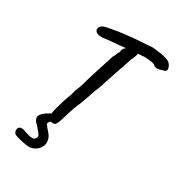

<svg xmlns="http://www.w3.org/2000/svg" viewBox="-204 -771 1062 1145"><g transform="rotate(30 327.0 -198.0)"><path d="M221 50Q206 51 195 34.5Q184 18 185 6Q186 -10 194 -40Q202 -70 212 -101Q222 -132 230 -150Q234 -166 237.5 -178.5Q241 -191 242 -195Q245 -199 251.5 -216Q258 -233 262 -249Q264 -257 270.5 -279.5Q277 -302 286.5 -332Q296 -362 305.5 -391Q315 -420 322 -442Q329 -464 331 -471Q339 -483 343 -494Q347 -505 348 -509Q354 -513 355 -519.5Q356 -526 356 -530Q356 -535 359.5 -538Q363 -541 363 -545Q367 -548 368 -549Q369 -550 374 -555L379 -583L458 -584Q456 -572 452 -554.5Q448 -537 433 -508Q428 -488 421.5 -472Q415 -456 416 -451Q414 -449 407.5 -431Q401 -413 392.5 -387Q384 -361 375.5 -335Q367 -309 360.5 -289.5Q354 -270 352 -265Q344 -249 334 -218Q324 -187 304 -134Q296 -118 284.5 -86Q273 -54 266 -28Q255 11 247.5 27.5Q240 44 234.5 47Q229 50 221 50ZM230 -541Q193 -538 179 -548.5Q165 -559 169 -575Q172 -587 183 -594.5Q194 -602 221 -607Q232 -609 249.5 -612Q267 -615 283 -618Q316 -622 337.5 -625Q359 -628 382 -630Q405 -632 440 -634Q469 -636 489.5 -637.5Q510 -639 510 -639Q513 -639 531 -637Q549 -635 570 -632Q591 -629 601 -625Q624 -620 636.5 -608.5Q649 -597 653 -580Q656 -568 653 -563Q650 -558 642 -554Q619 -547 606 -544Q593 -541 579 -546Q574 -551 567.5 -555Q561 -559 545.5 -561.5Q530 -564 497 -566Q469 -563 448 -563Q427 -563 427 -558L368 -555L319 -550Q309 -549 291 -547.5Q273 -546 256 -544.5Q239 -543 230 -541ZM181 242Q166 245 142.5 241Q119 237 98.5 231.5Q78 226 72 224Q60 220 55 210Q50 200 51.5 189Q53 178 62.5 172Q72 166 90 171Q106 176 124.5 182Q143 188 158.5 188Q174 188 181 174Q188 163 181 152Q174 141 163 129Q156 120 148.5 111.5Q141 103 130 93Q122 82 120 68.5Q118 55 135 37.5Q152 20 200 -4L248 24Q223 36 207.5 47Q192 58 192 71Q206 91 223 109.5Q240 128 245 148Q251 172 243 192Q235 212 218 225Q201 238 181 242Z"/></g></svg>

Font: Caveat SemiBold
Style: Regular
Weight: 600
Designer: Pablo Impallari
Foundry: Pablo Impallari
Version: Version 2.000